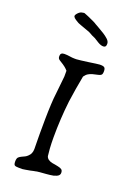

<svg xmlns="http://www.w3.org/2000/svg" viewBox="-168 -970 722 1029"><g transform="rotate(20 193.0 -455.0)"><path d="M79 -5Q61 -5 55.5 -9.5Q50 -14 50 -31Q50 -49 57.5 -55.5Q65 -62 74 -66Q83 -70 91 -74Q99 -78 106 -85Q124 -101 124 -128Q124 -142 123.5 -164.5Q123 -187 123 -213Q123 -254 123.5 -298.5Q124 -343 126 -382Q128 -421 131 -443Q134 -469 136.5 -495Q139 -521 142 -548V-581Q132 -592 125 -597.5Q118 -603 112 -607L93 -619Q86 -623 82.5 -627.5Q79 -632 79 -642Q79 -662 101 -662Q118 -662 132.5 -659.5Q147 -657 160 -657H171Q176 -657 196 -659.5Q216 -662 238 -665Q258 -668 276 -670.5Q294 -673 298 -673H304Q320 -673 326 -667.5Q332 -662 332 -647Q332 -631 326.5 -626Q321 -621 311 -619Q303 -617 294 -615Q285 -613 277 -611Q267 -608 256.5 -602Q246 -596 236 -582Q229 -544 222.5 -506.5Q216 -469 211 -431Q199 -328 199 -221Q199 -202 199.5 -188Q200 -174 201 -158Q202 -142 205 -117Q211 -96 241 -90Q248 -89 256.5 -87.5Q265 -86 274 -84Q289 -81 296 -75.5Q303 -70 303 -57Q303 -47 295.5 -40.5Q288 -34 269 -29Q260 -27 250 -26Q240 -25 230 -24L192 -21Q189 -20 184 -20Q179 -20 172 -18Q166 -17 158.5 -15.5Q151 -14 143 -12Q130 -10 117.5 -7.5Q105 -5 101 -5ZM282 -771Q269 -771 252.5 -780.5Q236 -790 229 -795Q227 -797 220.5 -799.5Q214 -802 206 -806Q199 -810 191 -814.5Q183 -819 173 -822Q151 -830 131.5 -837Q112 -844 109 -847L96 -855Q94 -857 92 -858.5Q90 -860 88 -861Q84 -866 82 -870Q81 -878 92.5 -890Q104 -902 116 -903Q122 -904 124.5 -904.5Q127 -905 131 -903Q135 -902 151 -895Q167 -888 183 -880.5Q199 -873 204 -869Q210 -865 217.5 -861.5Q225 -858 232 -853Q243 -847 258 -837.5Q273 -828 285 -817Q297 -806 298 -794V-788Q298 -771 282 -771Z"/></g></svg>

Font: Fuzzy Bubbles
Style: Regular
Weight: 400
Designer: Robert E. Leuschke
Foundry: Robert E. Leuschke
Version: Version 1.010; ttfautohint (v1.8.3)